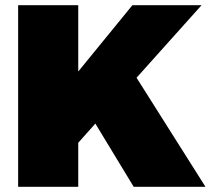

<svg xmlns="http://www.w3.org/2000/svg" viewBox="-20 -721 813 741"><path d="M773 0H496L348 -244L282 -170V0H50V-701H282V-445L491 -701H758L507 -421Z"/></svg>

Font: Argentum Novus Black
Style: Regular
Weight: 900
Designer: Julieta Ulanovsky (font) & Cristiano Sobral (main changes)
Foundry: Julieta Ulanovsky (font) & Cristiano Sobral (main changes)
Version: Version 3.00;November 27, 2020;FontCreator 13.0.0.2655 64-bi